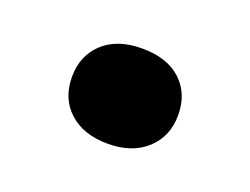

<svg xmlns="http://www.w3.org/2000/svg" viewBox="-46 -476 443 340"><g transform="rotate(20 175.5 -306.0)"><path d="M175.5 -216Q129.5 -216 102.5 -240.5Q75.5 -265 75.5 -306Q75.5 -346 102.2 -370.8Q129 -395.5 175.5 -395.5Q223 -395.5 249.3 -371Q275.5 -346.5 275.5 -306Q275.5 -266 248.3 -241Q221 -216 175.5 -216Z"/></g></svg>

Font: Literata Variable Black
Style: Regular
Weight: 900
Designer: Latin by Veronika Burian and Jose Scaglione. Greek by Irene Vlachou. Cyrillic by Vera Evstafieva.
Foundry: TypeTogether
Version: Version 3.021